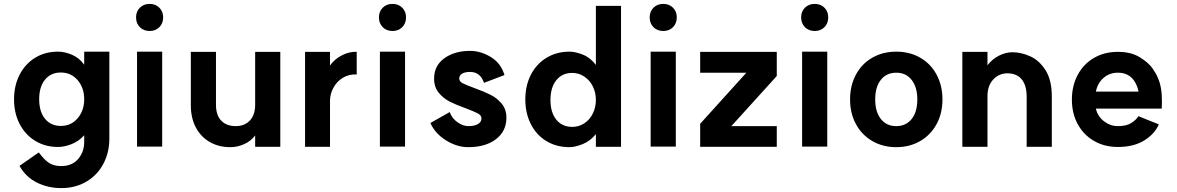

<svg xmlns="http://www.w3.org/2000/svg" viewBox="-20 -739 6040 985"><path d="M412 -230Q412 -288 378.5 -327.5Q345 -367 292 -367Q241 -367 211 -330.5Q181 -294 181 -230Q181 -166 211 -129.5Q241 -93 292 -93Q345 -93 378.5 -132.5Q412 -172 412 -230ZM294 226Q227 226 170 198Q113 170 80 112L179 43Q208 82 232.5 97.5Q257 113 294 113Q350 113 381 76.5Q412 40 412 -11V-45Q384 -14 347 0.5Q310 15 278 15Q212 15 160.5 -16.5Q109 -48 80.5 -103.5Q52 -159 52 -229Q52 -300 80.5 -355.5Q109 -411 160 -442.5Q211 -474 278 -474Q312 -474 349.5 -458Q387 -442 412 -407V-474H541V-27Q541 42 511 100Q481 158 424.5 192Q368 226 294 226Z M812 -474V13H683V-474ZM817 -650Q817 -619 797.5 -599.5Q778 -580 748 -580Q717 -580 697.5 -599.5Q678 -619 678 -650Q678 -680 697.5 -699.5Q717 -719 748 -719Q778 -719 797.5 -699.5Q817 -680 817 -650Z M1189 -92Q1236 -92 1263 -122Q1290 -152 1289 -205V-473H1418V14H1289V-44Q1267 -15 1232.5 0.5Q1198 16 1161 16Q1102 16 1056 -10.5Q1010 -37 984.5 -85.5Q959 -134 959 -199V-473H1088V-201Q1088 -148 1115 -120Q1142 -92 1189 -92Z M1545 -473H1673V-403Q1697 -437 1735.5 -456Q1774 -475 1810 -473V-357Q1769 -359 1738 -339.5Q1707 -320 1690 -288Q1673 -256 1673 -223V14H1545Z M2058 -474V13H1929V-474ZM2063 -650Q2063 -619 2043.5 -599.5Q2024 -580 1994 -580Q1963 -580 1943.5 -599.5Q1924 -619 1924 -650Q1924 -680 1943.5 -699.5Q1963 -719 1994 -719Q2024 -719 2043.5 -699.5Q2063 -680 2063 -650Z M2382 -92Q2414 -92 2432 -102.5Q2450 -113 2450 -132Q2450 -147 2431.5 -157Q2413 -167 2368 -184Q2320 -201 2287.5 -217.5Q2255 -234 2231 -263Q2207 -292 2207 -336Q2207 -402 2259.5 -440Q2312 -478 2392 -478Q2446 -478 2498 -446.5Q2550 -415 2568 -354L2463 -314Q2444 -370 2392 -370Q2365 -370 2350.5 -361Q2336 -352 2336 -336Q2336 -321 2353.5 -312Q2371 -303 2417 -286Q2464 -269 2497 -252.5Q2530 -236 2554 -207Q2578 -178 2578 -135Q2578 -66 2524.5 -25Q2471 16 2382 16Q2324 16 2268 -19Q2212 -54 2188 -108L2287 -164Q2299 -131 2327.5 -111.5Q2356 -92 2382 -92Z M2675 -229Q2675 -300 2703.5 -355.5Q2732 -411 2783.5 -442.5Q2835 -474 2902 -474Q2931 -474 2969.5 -459Q3008 -444 3037 -406V-709H3166V14H3037V-51Q3008 -15 2969 0.5Q2930 16 2902 16Q2835 16 2783.5 -15Q2732 -46 2703.5 -102Q2675 -158 2675 -229ZM3037 -226Q3037 -265 3021 -296.5Q3005 -328 2977 -346.5Q2949 -365 2916 -365Q2864 -365 2834 -327.5Q2804 -290 2804 -226Q2804 -162 2834 -125Q2864 -88 2916 -88Q2949 -88 2977 -106Q3005 -124 3021 -156Q3037 -188 3037 -226Z M3447 -474V13H3318V-474ZM3452 -650Q3452 -619 3432.5 -599.5Q3413 -580 3383 -580Q3352 -580 3332.5 -599.5Q3313 -619 3313 -650Q3313 -680 3332.5 -699.5Q3352 -719 3383 -719Q3413 -719 3432.5 -699.5Q3452 -680 3452 -650Z M3965 -349 3732 -92H3965V14H3572V-104L3809 -366H3572V-473H3965Z M4224 -474V13H4095V-474ZM4229 -650Q4229 -619 4209.5 -599.5Q4190 -580 4160 -580Q4129 -580 4109.5 -599.5Q4090 -619 4090 -650Q4090 -680 4109.5 -699.5Q4129 -719 4160 -719Q4190 -719 4209.5 -699.5Q4229 -680 4229 -650Z M4686 -229Q4686 -292 4657 -329Q4628 -366 4578 -366Q4528 -366 4499 -329.5Q4470 -293 4470 -229Q4470 -165 4499 -128.5Q4528 -92 4578 -92Q4628 -92 4657 -128.5Q4686 -165 4686 -229ZM4815 -229Q4815 -158 4785 -102.5Q4755 -47 4701 -15.5Q4647 16 4578 16Q4509 16 4455 -15.5Q4401 -47 4371 -102.5Q4341 -158 4341 -229Q4341 -300 4371 -356Q4401 -412 4455 -443Q4509 -474 4578 -474Q4647 -474 4701 -443Q4755 -412 4785 -356Q4815 -300 4815 -229Z M5147 -363Q5103 -362 5074 -329.5Q5045 -297 5046 -243V14H4917V-473H5046V-404Q5069 -435 5104 -453Q5139 -471 5174 -471Q5219 -471 5265.5 -450Q5312 -429 5344 -378.5Q5376 -328 5376 -245V14H5247V-243Q5247 -301 5221.5 -332Q5196 -363 5147 -363Z M5479 -228Q5479 -299 5509 -355Q5539 -411 5592.5 -442Q5646 -473 5715 -473Q5783 -473 5828 -445Q5873 -417 5893.5 -387Q5914 -357 5919 -342Q5941 -296 5941 -221L5940 -182H5602Q5611 -142 5643.5 -117Q5676 -92 5715 -92Q5759 -92 5784.5 -108.5Q5810 -125 5820 -143L5925 -101Q5905 -53 5851 -19Q5797 15 5715 15Q5646 15 5592.5 -16Q5539 -47 5509 -102Q5479 -157 5479 -228ZM5715 -366Q5672 -366 5641.5 -339.5Q5611 -313 5602 -269H5821Q5812 -314 5785.5 -340Q5759 -366 5715 -366Z"/></svg>

Font: SUITE ExtraBold
Style: Regular
Weight: 800
Designer: Sun
Foundry: Sun
Version: Version 2.040